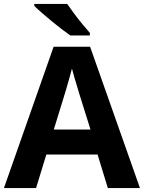

<svg xmlns="http://www.w3.org/2000/svg" viewBox="-20 -954 730 974"><path d="M527 0 475 -170H215L163 0H0L252 -717H437L690 0ZM439 -297 387 -463Q382 -480 374 -506Q366 -532 358 -559Q350 -586 345 -606Q340 -586 331.5 -556.5Q323 -527 315.5 -500.5Q308 -474 304 -463L253 -297ZM321 -934Q336 -912 356.5 -884.5Q377 -857 398.5 -831Q420 -805 436 -787V-774H337Q318 -787 292.5 -806.5Q267 -826 240.5 -848Q214 -870 191 -890Q168 -910 154 -924V-934Z"/></svg>

Font: Noto IKEA Arabic
Style: Bold
Weight: 700
Designer: Monotype Design Team
Foundry: Monotype Imaging Inc.
Version: Version 1.200